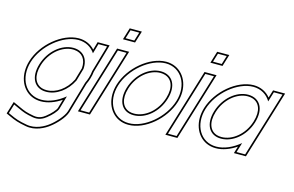

<svg xmlns="http://www.w3.org/2000/svg" viewBox="-125 -1116 2629 1718"><g transform="rotate(15 1189.5 -257.0)"><path d="M106.2 -282C154.8 -441 323.9 -582 468.2 -583C536.5 -583 590.8 -551.3 624.1 -501.3L638.8 -552L650.3 -593H730.3L719.4 -554L659.3 -346.4C657.3 -325.5 653 -303.9 646.2 -282C640.6 -263.8 633.5 -245.8 625.1 -228.2L542.6 57C527 108 460.6 178 419.1 209C379.3 241 298.6 286 213.8 269C141.7 256 111.1 245 57.7 220L35.8 210L62.1 124L110.4 146C162 170 186.3 179 251.6 191C306.5 201 347 180 378.9 154L379.2 153C413.2 127 454.3 84 462.6 57L498.9 -68.6C433.2 -14.1 355.8 20.5 283.9 20C138.9 20 57.3 -122 106.2 -282ZM186.2 -282C146.5 -152 200 -59 308.3 -60C401.5 -60 495.2 -126.4 544.9 -227.5L578.5 -343.7C586.4 -439.1 535 -502.2 443.8 -503C334.8 -503 225.7 -411 186.2 -282ZM91.9 -286.4C81.9 -253.6 77 -221.4 77 -190.8C76.8 -65.3 158 35 283.8 35C347.2 35.4 413.7 9.9 472 -29.6L448.2 52.7C442.1 72.7 402.7 116.1 370.1 141.1L366.3 144L365.9 145.2C335.9 168.7 301.8 184.9 254.3 176.2C189.5 164.3 168.2 156.3 116.6 132.4L52.7 103.3L17.6 218.2L51.4 233.6C105 258.7 138.7 270.7 211 283.7C302.4 302.1 387.1 253.8 428.3 220.9C472.6 187.6 539.5 118.5 557 61.3L639.2 -222.9C648.4 -242.3 654.8 -258.9 660.5 -277.5C667.5 -299.8 672 -322.8 674.1 -343.6L733.8 -549.9L750.1 -608H638.9L624.3 -556.1L617.9 -533.7C581.4 -573.9 529.7 -598 468.2 -598C315.3 -596.9 142.2 -451 91.9 -286.4ZM200.6 -277.6C238.5 -401.7 343.3 -488 443.7 -488C447.4 -488 451.3 -487.8 454.9 -487.5C529.6 -482 569.9 -429.7 563.7 -346.5L530.8 -232.9C482.3 -135.8 393.9 -75 308.3 -75C292.3 -74.9 278.1 -76.9 265.4 -80.7C200.6 -100.5 168.3 -172.2 200.6 -277.6Z M911.2 -707H871.2L895.6 -787H935.6H936.6H976.6L952.2 -707H912.2ZM821 -543 833.2 -583H913.2L901 -543L741.1 -20L728.9 20H648.9L661.1 -20ZM850.9 -692H963.3L996.9 -802H884.5ZM822.1 -598 628.6 35H740L933.5 -598Z M916.2 -282C964.8 -441 1133.9 -582 1278.2 -583C1423.2 -583 1505.5 -440 1456.2 -282C1407.3 -122 1239.6 21 1093.9 20C948.9 20 867.3 -122 916.2 -282ZM996.2 -282C956.5 -152 1010 -59 1118.3 -60C1227.3 -60 1337.2 -151 1376.2 -282C1415.7 -411 1363.5 -502 1253.8 -503C1144.8 -503 1035.7 -411 996.2 -282ZM901.9 -286.4C891.9 -253.6 887 -221.4 887 -190.8C886.8 -65.3 968 35 1093.8 35C1248.3 36.1 1420 -112.3 1470.5 -277.5C1480.7 -310 1485.5 -342 1485.6 -372.6C1485.7 -497.2 1404.2 -598 1278.2 -598C1125.3 -596.9 952.2 -451 901.9 -286.4ZM1010.6 -277.6C1048.5 -401.7 1153.3 -488 1253.7 -488C1269.2 -487.9 1283.5 -485.7 1296 -481.9C1362.4 -461.9 1394 -391.5 1361.9 -286.3C1324.3 -160.2 1219.1 -75 1118.3 -75C1102.3 -74.9 1088.1 -76.9 1075.4 -80.7C1010.6 -100.5 978.3 -172.2 1010.6 -277.6Z M1721.2 -707H1681.2L1705.6 -787H1745.6H1746.6H1786.6L1762.2 -707H1722.2ZM1631 -543 1643.2 -583H1723.2L1711 -543L1551.1 -20L1538.9 20H1458.9L1471.1 -20ZM1660.9 -692H1773.3L1806.9 -802H1694.5ZM1632.1 -598 1438.6 35H1550L1743.5 -598Z M1725.9 -281C1774.8 -441 1943.9 -582 2088.2 -583C2160.9 -583 2217.8 -547.1 2250.2 -491.3L2266 -543L2278.2 -583H2358.2L2346 -543L2267.1 -284.8L2265.9 -281L2186.1 -20L2173.9 20H2093.9L2106.1 -20L2121.6 -70.8C2055.4 -15.1 1976.9 20.5 1903.9 20C1758.9 20 1677.3 -122 1725.9 -281ZM1805.9 -281C1766.5 -152 1820 -59 1928.3 -60C2036 -60 2144.5 -148.8 2184.5 -276.3L2185.9 -281C2225.7 -411 2173.5 -502 2063.8 -503C1954.8 -503 1845.7 -411 1805.9 -281ZM1711.6 -285.4C1701.7 -253.1 1696.9 -221.3 1696.8 -191C1696.5 -65.6 1777.8 35 1903.8 35C1967.8 35.4 2035.6 9.1 2093.7 -30.7L2073.6 35H2185L2378.5 -598H2267.1L2244.9 -525.4C2208 -570.7 2153.9 -598 2088.2 -598C1935.3 -596.9 1762.2 -451 1711.6 -285.4ZM1820.3 -276.6C1858.5 -401.8 1963.3 -488 2063.7 -488C2079.1 -487.9 2093.3 -485.7 2105.8 -482C2172.3 -462 2204 -391.5 2171.6 -285.4L2170.1 -280.7C2131.8 -158.3 2027.9 -75 1928.3 -75C1912.3 -74.9 1898.1 -76.9 1885.3 -80.8C1820.5 -100.6 1788.3 -172.1 1820.3 -276.6Z"/></g></svg>

Font: Nordica Plus
Style: NordicaClassicLightOblOl
Weight: 300
Version: Version 1.01